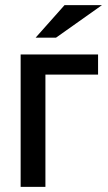

<svg xmlns="http://www.w3.org/2000/svg" viewBox="-20 -721 420 744"><path d="M118 -575H197L375 -701H230ZM156 -432H360V-510H60V3H156Z"/></svg>

Font: Sawarabi Gothic
Style: Regular
Weight: 400
Designer: mshio (mshio@users.sourceforge.jp)
Version: Version 20141215